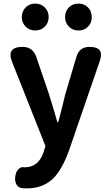

<svg xmlns="http://www.w3.org/2000/svg" viewBox="-20 -820 614 1065"><path d="M128 225Q110 225 102 224Q76 219 68 196Q60 176 67 147Q72 128 84 117Q97 104 115 108Q116 108 117 108Q194 108 222 23L232 -10L48 -474Q13 -560 105 -560Q162 -560 181 -505L251 -300Q262 -266 283 -195Q293 -160 298 -142H303Q310 -168 323.5 -221Q337 -274 343 -300L404 -505Q420 -560 477 -560Q562 -560 533 -480L461 -271L362 17Q323 123 274 171Q217 225 128 225ZM175 -651Q143 -651 122 -672.5Q101 -694 101 -725.5Q101 -757 122 -778.5Q143 -800 175 -800Q209 -800 229 -778Q250 -757 250 -725.5Q250 -694 229 -672.5Q208 -651 175 -651ZM415 -651Q383 -651 362 -672.5Q341 -694 341 -725.5Q341 -757 361.5 -778.5Q382 -800 415 -800Q448 -800 468.5 -778.5Q489 -757 489 -725Q489 -693 469 -673Q449 -651 415 -651Z"/></svg>

Font: GenSenRounded JP B
Style: Regular
Weight: 700
Version: Version 1.501;PS 1;hotconv 16.6.51;makeotf.lib2.5.65220